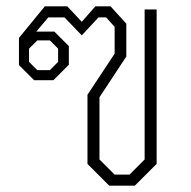

<svg xmlns="http://www.w3.org/2000/svg" viewBox="-20 -588 606 608"><path d="M257 -69V-288L343 -418V-503L316 -533H292L239 -476L184 -533H133L95 -488H152L198 -442V-383L149 -334H88L40 -382V-468L122 -568H193L239 -519L282 -568H330L380 -513V-409L295 -280V-83L343 -35H390L438 -83V-558H476V-69L407 0H326ZM138 -366 164 -392V-434L138 -460H98L72 -434V-392L98 -366Z"/></svg>

Font: Chakra Petch ExtraLight
Style: Regular
Weight: 275
Designer: Katatrad Aksorn Co.,Ltd.
Foundry: Cadson Demak Co.,Ltd.
Version: Version 1.000; ttfautohint (v1.6)